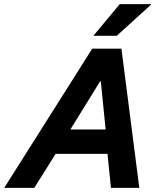

<svg xmlns="http://www.w3.org/2000/svg" viewBox="-78 -911 762 931"><path d="M-57.5 0 369.2 -675H510.8L597.5 0H460L443.3 -165H191.7L88.3 0ZM263.3 -283.3H434.2L410.8 -516.7H407.5ZM376.7 -737.5 377.5 -740.8 502.5 -890.8H654.2L653.3 -887.5L488.3 -737.5Z"/></svg>

Font: Funnel Sans
Style: Bold Italic
Weight: 700
Italic angle: -14.036°
Designer: NORD ID, Kristian Moeller
Foundry: Dicotype
Version: Version 1.000